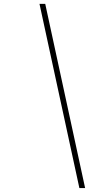

<svg xmlns="http://www.w3.org/2000/svg" viewBox="-20 -800 560 970"><path d="M381 150 179.5 -780.5H208.5L410 150Z"/></svg>

Font: Bodoni Moda 9pt SemiBold
Style: Italic
Weight: 600
Italic angle: -13°
Designer: Owen Earl
Foundry: indestructible type
Version: Version 2.004